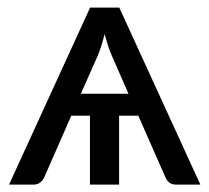

<svg xmlns="http://www.w3.org/2000/svg" viewBox="-20 -498 565 518"><path d="M520.5 0H454.1Q443.4 0 436.8 -5.4Q430.2 -10.7 426.8 -18.6L353 -186H301.3V0H222.7V-186H172.4L99.1 -19Q96.2 -12.2 88.9 -6.1Q81.5 0 71.3 0H4.4L223.1 -477.5H301.8ZM198.2 -245.1H326.7L282.2 -346.7Q276.9 -357.9 272 -373Q267.1 -388.2 262.2 -405.8Q257.8 -388.2 252.9 -373Q248 -357.9 243.2 -346.7Z"/></svg>

Font: Carlito
Style: Regular
Weight: 400
Designer: Lukasz Dziedzic
Foundry: tyPoland Lukasz Dziedzic
Version: Version 1.103; Beta1; all basic design good, some composites